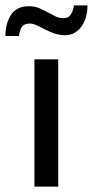

<svg xmlns="http://www.w3.org/2000/svg" viewBox="-47 -689 343 709"><path d="M80 0V-470H168V0ZM-27 -556Q-27 -602 -6.5 -634Q14 -666 60 -666Q81 -666 97.5 -659Q114 -652 128.5 -644Q143 -636 157 -629Q171 -622 187 -622Q207 -622 215.5 -637Q224 -652 226 -669H276Q276 -648 271 -628.5Q266 -609 255.5 -593.5Q245 -578 229.5 -568.5Q214 -559 193 -559Q172 -559 153.5 -565.5Q135 -572 119 -580.5Q103 -589 89 -595.5Q75 -602 63 -602Q42 -602 33.5 -589Q25 -576 23 -556Z"/></svg>

Font: Mukta
Style: Regular
Weight: 400
Designer: Girish Dalvi and Yashodeep Gholap
Foundry: Ek Type
Version: Version 2.538;PS 1.001;hotconv 16.6.51;makeotf.lib2.5.65220;